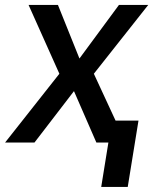

<svg xmlns="http://www.w3.org/2000/svg" viewBox="-29 -565 607 761"><path d="M200.6 -545.5 285.9 -333.1 442.5 -545.5H558.6L343 -272.7L429 -87H519.9L477.3 175.8H372.2L400.6 0H353L264.2 -203.8L107.6 0H-8.9L206.3 -272.7L84.2 -545.5Z"/></svg>

Font: Karasuma Gothic
Style: Medium Italic
Weight: 500
Italic angle: 9.39998°
Designer: Rasmus Andersson / Ryoko Nishizuka
Foundry: Genbu
Version: Version 1.00